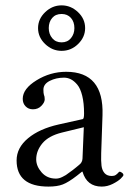

<svg xmlns="http://www.w3.org/2000/svg" viewBox="-20 -687 494 717"><path d="M210 -634.8Q187.5 -634.8 174.8 -619.9Q162.1 -605 162.1 -582Q162.1 -560.1 175 -544.4Q188 -528.8 210 -528.8Q231.9 -528.8 244.9 -544.4Q257.8 -560.1 257.8 -582Q257.8 -605.5 244.9 -620.1Q231.9 -634.8 210 -634.8ZM297.9 -582Q297.9 -548.3 271.7 -522.7Q245.6 -497.1 210 -497.1Q175.3 -497.1 148.7 -522.5Q122.1 -547.9 122.1 -582Q122.1 -616.2 148.7 -641.6Q175.3 -667 210 -667Q244.6 -667 271.2 -641.8Q297.9 -616.7 297.9 -582ZM293 -211.9 210.9 -191.9Q161.6 -179.7 138.4 -151.9Q115.2 -124 115.2 -91.8Q115.2 -66.4 135.5 -43.2Q155.8 -20 189 -20Q194.3 -20 200.4 -21.5Q206.5 -22.9 213.6 -26.6Q220.7 -30.3 226.1 -33.4Q231.4 -36.6 239.3 -43L251.5 -51.8Q255.4 -54.7 263.7 -61.5L274.9 -70.8Q287.6 -80.1 288.1 -95.2ZM288.1 -45.9H286.1L267.1 -30.8Q235.4 -6.3 214.6 1.7Q193.8 9.8 161.1 9.8Q42 9.8 42 -87.9Q42 -135.3 85 -170.9Q127.4 -206.1 199.2 -222.2L289.1 -242.2Q293.9 -243.7 293.9 -263.2Q293.9 -301.8 287.1 -329.3Q280.3 -356.9 268.6 -370.8Q256.8 -384.8 244.6 -390.9Q232.4 -397 219.2 -397Q189.5 -397 165.8 -385Q142.1 -373 142.1 -352.1Q142.1 -338.9 144 -333Q147 -327.1 147 -315.9Q147 -304.7 134.5 -291.7Q122.1 -278.8 103 -278.8Q86.4 -278.8 75.7 -289.8Q64.9 -300.8 64.9 -317.9Q64.9 -355.5 116.5 -387.2Q168 -418.9 227.1 -418.9Q368.2 -418.9 362.8 -256.8L357.9 -115.2Q356.9 -85 359.1 -67.9Q361.3 -50.8 370.6 -40.3Q379.9 -29.8 397.9 -29.8Q406.7 -29.8 412.6 -33.9Q418.5 -38.1 421.6 -42Q424.8 -45.9 426.8 -45.9Q430.2 -45.9 435.5 -42Q440.9 -38.1 440.9 -33.2Q440.9 -29.8 430.9 -20Q420.9 -10.3 400.9 -0.2Q380.9 9.8 359.9 9.8Q304.2 9.8 288.1 -45.9Z"/></svg>

Font: Linux Libertine Display G
Style: Regular
Weight: 400
Designer: Philipp H. Poll
Foundry: Philipp H. Poll
Version: Version 5.0.9